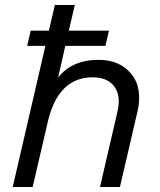

<svg xmlns="http://www.w3.org/2000/svg" viewBox="-20 -750 640 770"><path d="M375 -510Q461 -510 507 -453Q553 -396 531 -301L461 0H381L451 -302Q466 -366 438.5 -403Q411 -440 352 -440Q214 -440 172 -263L111 0H31L162 -566H89L103 -627H176L200 -730H280L256 -627H417L403 -566H242L213 -439Q269 -510 375 -510Z"/></svg>

Font: Elaine Sans
Style: Italic
Weight: 400
Italic angle: -13°
Designer: Wei Huang
Foundry: Wei Huang
Version: Version 2.001;December 24, 2019;FontCreator 12.0.0.2547 64-b